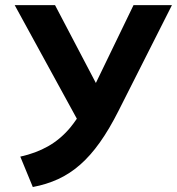

<svg xmlns="http://www.w3.org/2000/svg" viewBox="-20 -720 694 752"><path d="M108.5 12.5 59.5 -106.5Q120.5 -120 168.2 -147Q216 -174 254.5 -219.5Q268 -236 281 -255L37.5 -700H195.5L355.5 -395L503 -700H653.5L444 -285.5Q408 -214 371 -162Q334 -110 293.8 -74.8Q253.5 -39.5 207.8 -18.5Q162 2.5 108.5 12.5Z"/></svg>

Font: Geologica EX Med
Style: Regular
Weight: 500
Designer: Sindre Bremnes, Frode Helland
Foundry: Monokrom Skriftforlag AS
Version: Version 1.010;gftools[0.9.28]